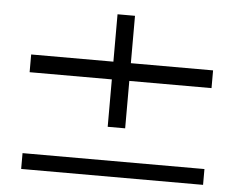

<svg xmlns="http://www.w3.org/2000/svg" viewBox="-47 -671 903 727"><g transform="rotate(5 404.5 -307.5)"><path d="M437.5 -435.1H750V-367.7H437.5V-187.5H371.1V-367.7H58.6V-435.1H371.1V-615.2H437.5ZM58.6 0V-60.1H750V0Z"/></g></svg>

Font: Now
Style: Regular
Weight: 400
Designer: Alfredo Marco Pradil
Foundry: Alfredo Marco Pradil
Version: Version 1.002;PS 001.002;hotconv 1.0.88;makeotf.lib2.5.64775